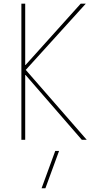

<svg xmlns="http://www.w3.org/2000/svg" viewBox="-20 -750 540 1030"><path d="M115.2 -401.4H117.2L413.1 -730.5H440.4L118.2 -375L445.3 0H418.9L117.2 -347.7H115.2V0H94.7V-730.5H115.2ZM203.1 259.8 276.4 59.6H296.9L223.6 259.8Z"/></svg>

Font: Mgen+ 1m thin
Style: Regular
Weight: 100
Designer: [Source Han Sans]
Ryoko NISHIZUKA  (kana & ideographs); Paul D. Hunt (Latin, Greek & Cyrillic); Wenlong ZHANG  (bopomofo
Version: Version 1.059.20150602